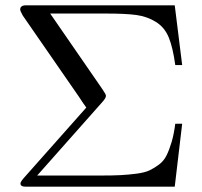

<svg xmlns="http://www.w3.org/2000/svg" viewBox="-20 -703 762 723"><path d="M56 -667Q56 -683 78 -683H638L666 -458H640Q631 -524 615.5 -562Q600 -600 567 -620.5Q534 -641 493.5 -646.5Q453 -652 379 -652H169L365 -368Q379 -348 379 -342Q379 -333 362 -315L120 -42H359Q405 -42 434 -43.5Q463 -45 494 -49Q525 -53 543 -61.5Q561 -70 579 -83.5Q597 -97 607.5 -118.5Q618 -140 626.5 -169Q635 -198 640 -237H666L638 0H77Q57 0 57 -12Q57 -18 69 -32L305 -298Q295 -311 277 -339L66 -644Q56 -662 56 -667Z"/></svg>

Font: CMU Serif
Style: Roman
Weight: 500
Version: Version 0.7.0